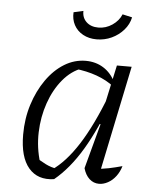

<svg xmlns="http://www.w3.org/2000/svg" viewBox="-51 -742 636 791"><g transform="rotate(5 266.5 -346.0)"><path d="M202 3Q135 13 97 -31.5Q59 -76 59 -169Q59 -235 77.5 -293.5Q96 -352 128 -397.5Q160 -443 201.5 -468.5Q243 -494 290 -494Q331 -494 363 -474Q395 -454 413 -417L412 -398Q349 -447 246 -458L278 -462Q233 -446 198.5 -404.5Q164 -363 144 -305.5Q124 -248 122 -184Q120 -120 139 -59L117 -82Q140 -67 162.5 -55.5Q185 -44 212 -40L189 -35Q245 -73 296.5 -153.5Q348 -234 397 -362L414 -349Q366 -219 315 -133.5Q264 -48 202 3ZM384 -24 370 -55Q396 -56 422.5 -61.5Q449 -67 478 -75Q471 -51 457 -32.5Q443 -14 424.5 -4Q406 6 388 6Q365 6 348 -9.5Q331 -25 323 -53L373 -239L366 -241L419 -486H480ZM326 -586Q294 -586 269.5 -599.5Q245 -613 232.5 -636.5Q220 -660 222 -689L262 -698Q261 -670 279.5 -652.5Q298 -635 329 -635Q360 -635 386.5 -653Q413 -671 424 -698L464 -689Q458 -660 437.5 -636.5Q417 -613 388 -599.5Q359 -586 326 -586Z"/></g></svg>

Font: Piazzolla Thin Light
Style: Italic
Weight: 300
Italic angle: -11.3°
Version: Version 2.005